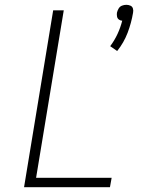

<svg xmlns="http://www.w3.org/2000/svg" viewBox="-20 -778 616 798"><path d="M467 -566Q495 -601 510.5 -642Q526 -683 533 -725Q535 -734 532.5 -742.5Q530 -751 522 -754.5Q514 -758 505 -758Q496 -758 487 -754.5Q478 -751 473 -742.5Q468 -734 466 -725Q465 -717 466.5 -709Q468 -701 474.5 -696.5Q481 -692 488 -692Q481 -664 468.5 -637Q456 -610 438 -586ZM80 0H437L444 -39H130L245 -735H201Z"/></svg>

Font: Iosevka Sparkle Extralight
Style: Italic
Weight: 200
Italic angle: -9°
Designer: Belleve Invis
Foundry: Belleve Invis
Version: Version 4.5.0; ttfautohint (v1.8.3)